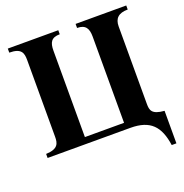

<svg xmlns="http://www.w3.org/2000/svg" viewBox="-148 -808 1066 1115"><g transform="rotate(-20 385.0 -250.0)"><path d="M533 0C656 0 707 57 724 176H753V-25C675 -31 670 -59 670 -99V-577C670 -625 695 -651 753 -651V-676H440V-651C493 -651 508 -622 508 -573V-40H266V-574C266 -624 280 -651 333 -651V-676H21V-651C96 -651 104 -618 104 -576V-101C104 -61 97 -28 21 -25V0Z"/></g></svg>

Font: XITS Math
Style: Bold
Weight: 700
Designer: MicroPress Inc., with final additions and corrections provided by Coen Hoffman, Elsevier (retired)
Version: Version 1.302